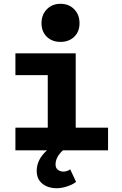

<svg xmlns="http://www.w3.org/2000/svg" viewBox="-20 -790 640 1009"><path d="M198.2 -668Q198.2 -712.9 226.3 -741.5Q254.4 -770 297.9 -770Q341.8 -770 369.9 -741.5Q397.9 -712.9 397.9 -668Q397.9 -623.5 369.9 -596.7Q341.8 -569.8 297.9 -569.8Q253.9 -569.8 226.1 -596.7Q198.2 -623.5 198.2 -668ZM311 0Q272 34.7 272 74.2Q272 92.8 284.2 102.3Q296.4 111.8 314 111.8Q331.5 111.8 349.1 100.1L379.9 166Q360.8 180.7 331.8 189.9Q302.7 199.2 278.8 199.2Q232.4 199.2 202.6 175.3Q172.9 151.4 172.9 107.9Q172.9 47.9 227.1 0H61V-119.1H231V-395H61V-509.8H377.9V-119.1H547.9V0Z"/></svg>

Font: Office Code Pro Bold
Style: Regular
Weight: 700
Designer: Nathan Rutzky & Paul D. Hunt
Foundry: Adobe Systems Incorporated
Version: Version 1.004;PS 001.004;hotconv 1.0.70;makeotf.lib2.5.58329